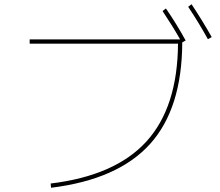

<svg xmlns="http://www.w3.org/2000/svg" viewBox="-20 -866 1040 906"><path d="M747 -814 763 -826Q812 -755 856 -675L840 -666Q839 -354 688 -186.5Q537 -19 221 20L219 0Q524 -37 671 -198.5Q818 -360 820 -660H120V-680H830Q795 -742 747 -814ZM868 -834 884 -846Q938 -764 979 -691L961 -681Q921 -754 868 -834Z"/></svg>

Font: Mplus 1p Thin
Style: Regular
Weight: 250
Version: Version 1.061